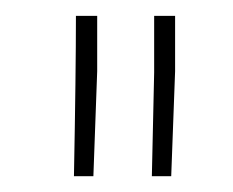

<svg xmlns="http://www.w3.org/2000/svg" viewBox="-20 -770 294 242"><path d="M102.5 -680.2 97.7 -547.9H73.2Q75.7 -678.7 75.7 -750H102.5ZM200.7 -680.2 195.8 -547.9H171.4L174.3 -678.7V-750H200.7Z"/></svg>

Font: TypoPRO Roboto
Style: Regular
Weight: 250
Designer: Google
Version: Version 2.136; 2016